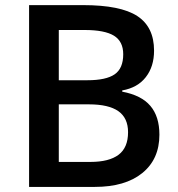

<svg xmlns="http://www.w3.org/2000/svg" viewBox="-20 -734 700 754"><path d="M94.2 -713.9H306.2Q453.6 -713.9 519.3 -670.9Q585 -627.9 585 -535.2Q585 -472.7 552.7 -431.2Q520.5 -389.6 460 -378.9V-374Q535.2 -359.9 570.6 -318.1Q606 -276.4 606 -205.1Q606 -108.9 538.8 -54.4Q471.7 0 352.1 0H94.2ZM210.9 -418.9H323.2Q396.5 -418.9 430.2 -442.1Q463.9 -465.3 463.9 -521Q463.9 -571.3 427.5 -593.8Q391.1 -616.2 312 -616.2H210.9ZM210.9 -324.2V-98.1H335Q408.2 -98.1 445.6 -126.2Q482.9 -154.3 482.9 -214.8Q482.9 -270.5 444.8 -297.4Q406.7 -324.2 329.1 -324.2Z"/></svg>

Font: f0_58770          
Style: Regular
Weight: 600
Foundry: Ascender Corporation
Version: Version 1.10